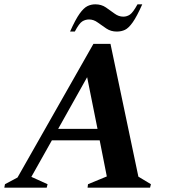

<svg xmlns="http://www.w3.org/2000/svg" viewBox="-53 -868 790 888"><path d="M-33 0 -30 -16 28 -47 379 -665H458L587 -51L645 -16L641 0H352L354 -16L441 -52L408 -219H187L92 -50L167 -16L163 0ZM216 -272H398L350 -511ZM271 -722Q296 -778 315 -804.5Q334 -831 351 -839.5Q368 -848 388 -848Q416 -848 437 -833.5Q458 -819 477 -805Q496 -791 517 -791Q534 -791 548 -800.5Q562 -810 583 -848H605Q580 -792 561 -765Q542 -738 525 -730Q508 -722 487 -722Q460 -722 439 -736Q418 -750 399 -764Q380 -778 359 -778Q342 -778 327.5 -769Q313 -760 293 -722Z"/></svg>

Font: Spectral
Style: Bold Italic
Weight: 700
Italic angle: -10°
Designer: Jean-Baptiste Levee
Foundry: Production Type
Version: Version 2.001